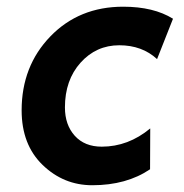

<svg xmlns="http://www.w3.org/2000/svg" viewBox="-20 -543 553 576"><path d="M256.8 12.7Q170.9 12.7 107.9 -48.1Q44.9 -108.9 44.9 -211.9Q44.9 -344.7 131.1 -433.8Q217.3 -522.9 349.6 -522.9Q440.9 -522.9 499 -486.8L451.2 -365.7Q406.2 -407.2 337.9 -407.2Q268.6 -407.2 221.7 -355Q174.8 -302.7 174.8 -220.7Q174.8 -168.5 204.3 -135.7Q233.9 -103 285.2 -103Q364.7 -103 430.7 -157.7L430.2 -35.2Q359.4 12.7 256.8 12.7Z"/></svg>

Font: Cadman
Style: Bold Italic
Weight: 700
Italic angle: -12°
Designer: Paul James MIller
Foundry: High-Logic / Made with FontCreator
Version: Version 2.114;March 28, 2021;FontCreator 13.0.0.2683 64-bit